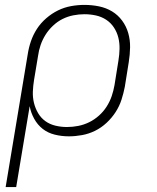

<svg xmlns="http://www.w3.org/2000/svg" viewBox="-20 -548 640 783"><path d="M3 215 93 -326Q97 -353 106 -379.5Q115 -406 130.5 -430Q146 -454 168.5 -473.5Q191 -493 216.5 -505.5Q242 -518 269.5 -523Q297 -528 324 -528Q355 -528 384 -522Q413 -516 437 -501.5Q461 -487 478 -464Q495 -441 503 -413Q511 -385 510.5 -355Q510 -325 505 -294L489 -194Q484 -168 475.5 -141.5Q467 -115 451.5 -91Q436 -67 414.5 -47Q393 -27 367.5 -14.5Q342 -2 314.5 3Q287 8 261 8Q231 8 203 1Q175 -6 154 -22.5Q133 -39 119.5 -63.5Q106 -88 101 -115L46 215ZM253 -30Q276 -30 299 -34.5Q322 -39 343.5 -49.5Q365 -60 383.5 -76.5Q402 -93 415 -113.5Q428 -134 435.5 -156Q443 -178 447 -201L463 -301Q467 -325 467.5 -349Q468 -373 462.5 -395Q457 -417 444.5 -436Q432 -455 413 -467.5Q394 -480 371 -485Q348 -490 324 -490Q302 -490 279 -485.5Q256 -481 235 -470.5Q214 -460 196 -443Q178 -426 165.5 -406Q153 -386 145.5 -364Q138 -342 135 -319L119 -223Q115 -199 114 -175Q113 -151 118.5 -128.5Q124 -106 135.5 -86.5Q147 -67 165 -54Q183 -41 206 -35.5Q229 -30 253 -30Z"/></svg>

Font: Iosevka SS04 XLt Ex
Style: Italic
Weight: 200
Width: 7
Italic angle: -9°
Monospace: yes
Designer: Belleve Invis
Foundry: Belleve Invis
Version: Version 19.0.0; ttfautohint (v1.8.4)